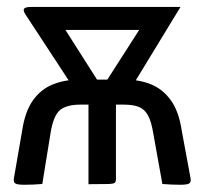

<svg xmlns="http://www.w3.org/2000/svg" viewBox="-20 -519 576 541"><path d="M49.2 1.6Q29.4 1.6 23.6 -1.8Q17.9 -5.3 18.9 -15.2L42.2 -149.5Q50.3 -204.7 72.9 -236.3Q95.4 -267.9 129.3 -281.3Q163.2 -294.7 203.4 -294.7H332.3Q372.9 -294.7 405.9 -281.2Q438.9 -267.6 461.5 -236.4Q484 -205.1 492.1 -150.9L517.2 -15.2Q518.5 -5.3 512.6 -1.8Q506.7 1.6 486.8 1.6Q474.4 1.6 462.5 1Q450.5 0.4 437.5 -0.6L412.1 -141.9Q406.7 -175.6 397.4 -193.1Q388 -210.7 372.2 -217.4Q356.3 -224.2 328.4 -224.2H306.7V-14.5Q306.7 -7.2 303.5 -4.1Q300.2 -1 284.4 -0.5Q268.5 0 229.3 0V-224.2H207Q165.9 -224.2 147.8 -207.7Q129.7 -191.2 122.1 -141.9L99.2 -0.6Q73.8 1.6 49.2 1.6ZM192.4 -263.6 50.9 -479.6Q44.3 -490.5 48.2 -494.9Q52.1 -499.4 68.3 -499.4H488.6L344.9 -263.6L275.1 -283.1L372.1 -434.6H164.4L261.6 -281.8Z"/></svg>

Font: Yanone Kaffeesatz ExtraLight
Style: Regular
Weight: 200
Designer: Yanone (Cyrillic: Daniel Pouzeot, Huerta Tipografica, and Cyreal)
Foundry: Yanone
Version: Version 2.003